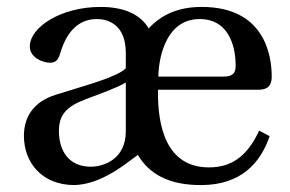

<svg xmlns="http://www.w3.org/2000/svg" viewBox="-20 -522 837 554"><path d="M49 -130C49 -55 99 12 195 12C257 10 312 -27 341 -48L378 -75C410 -20 468 13 563 12C674 11 731 -50 758 -129L728 -145C700 -87 662 -39 583 -39C459 -39 434 -159 436 -263H724C745 -263 764 -268 764 -301C764 -360 745 -502 562 -502C496 -502 447 -481 409 -440C387 -477 344 -502 270 -502C155 -502 66 -443 66 -388C66 -356 103 -341 124 -341C143 -341 149 -352 154 -369C176 -443 217 -467 259 -467C297 -467 343 -447 343 -369V-325C318 -299 221 -274 142 -249C70 -227 49 -177 49 -130ZM150 -144C150 -191 172 -215 228 -236C268 -251 321 -270 343 -284V-143C343 -64 281 -41 242 -41C180 -41 150 -85 150 -144ZM437 -301C437 -342 453 -467 556 -467C649 -467 660 -372 660 -333C660 -314 654 -301 626 -301Z"/></svg>

Font: Lingua Franca
Style: Regular
Weight: 400
Version: Version 1.19